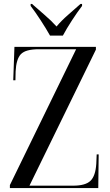

<svg xmlns="http://www.w3.org/2000/svg" viewBox="-20 -951 555 971"><path d="M30 0V-15L365 -702H177Q109 -702 85.5 -677Q62 -652 59 -590L58 -545H47L53 -714H465V-700L129 -12H350Q412 -12 437.5 -36.5Q463 -61 467 -123L469 -170H479L477 0ZM233 -771Q214 -805 186 -848Q158 -891 135 -921V-931H142Q170 -906 205 -876Q240 -846 266 -817Q290 -846 324.5 -876Q359 -906 387 -931H395V-921Q372 -891 344 -848Q316 -805 298 -771Z"/></svg>

Font: Noto Serif Display Condensed
Style: Regular
Weight: 400
Width: 3
Designer: Monotype Design Team
Foundry: Monotype Imaging Inc.
Version: Version 2.009